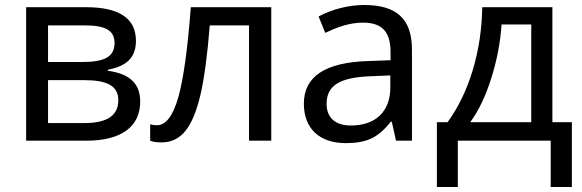

<svg xmlns="http://www.w3.org/2000/svg" viewBox="-20 -565 2336 771"><path d="M525.9 -400.9C525.9 -491.2 459 -536.1 325.2 -536.1H85V0H326.2C466.3 0 543 -55.7 543 -157.2C543 -227.1 503.4 -268.6 413.1 -280.8V-285.2C485.4 -298.3 525.9 -332 525.9 -400.9ZM439.9 -393.1C439.9 -337.9 402.8 -315.9 307.1 -315.9H172.9V-462.9H323.2C401.4 -462.9 439.9 -443.4 439.9 -393.1ZM455.1 -162.1C455.1 -101.1 409.7 -70.8 318.8 -70.8H172.9V-243.2H316.9C407.2 -243.2 455.1 -222.2 455.1 -162.1Z M1069.3 -536.1H746.1C733.9 -371.1 717.3 -251 696.3 -175.3C674.8 -99.6 646 -62 610.4 -62C599.1 -62 589.8 -63.5 583 -65.9V0C592.8 4.4 608.4 6.8 629.4 6.8C668 6.8 700.2 -8.8 725.1 -40C750 -70.8 770 -120.1 785.6 -187C800.8 -253.9 813 -345.7 822.3 -462.9H980V0H1069.3Z M1634.3 0V-365.2C1634.3 -490.2 1571.8 -544.9 1442.4 -544.9C1379.9 -544.9 1313.5 -527.8 1259.3 -499L1286.1 -433.1C1330.6 -454.1 1380.9 -474.1 1437.5 -474.1C1515.1 -474.1 1548.3 -436.5 1548.3 -355V-323.2L1457.5 -319.8C1286.1 -314.5 1200.2 -257.8 1200.2 -148.9C1200.2 -47.9 1263.7 9.8 1369.1 9.8C1409.7 9.8 1442.9 3.9 1469.7 -8.3C1496.1 -20 1522.5 -42.5 1549.3 -76.2H1553.2L1570.3 0ZM1389.2 -61C1327.1 -61 1291.5 -91.8 1291.5 -147.9C1291.5 -222.2 1345.2 -254.4 1468.3 -258.8L1547.4 -262.2V-213.9C1547.4 -116.2 1487.3 -61 1389.2 -61Z M2276.4 -74.2H2198.2V-536.1H1916.5C1915 -446.8 1902.3 -362.8 1878.4 -283.7C1854.5 -204.1 1820.8 -134.3 1777.3 -74.2H1734.4V186H1818.4V0H2191.4V186H2276.4ZM1868.2 -74.2C1901.4 -119.1 1929.7 -177.7 1952.6 -250.5C1975.6 -322.8 1989.3 -395 1994.1 -466.8H2113.3V-74.2Z"/></svg>

Font: Noto Reveo Sans
Style: Regular
Weight: 400
Designer: Monotype Design team
Foundry: Monotype Imaging Inc.
Version: Version 1.04